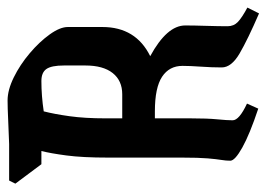

<svg xmlns="http://www.w3.org/2000/svg" viewBox="-116 -566 687 494"><g transform="rotate(-90 227.0 -319.5)"><path d="M194 2Q128 -20 94 -39Q60 -58 60 -70Q60 -81 62 -93Q64 -105 66 -128Q68 -151 68 -194V-384Q68 -450 73.5 -491.5Q79 -533 85 -556H51L1 -623L9 -639H103Q134 -640 165.5 -641.5Q197 -643 215 -643Q242 -643 274.5 -627Q307 -611 336.5 -586Q366 -561 385 -534.5Q404 -508 404 -488V-399Q404 -313 329 -276Q408 -233 408 -186Q408 -164 407 -132Q406 -100 406 -77Q406 -61 417 -50.5Q428 -40 454 -26L439 4Q372 -25 336 -46Q300 -67 300 -92Q300 -117 302 -145.5Q304 -174 304 -193Q304 -227 276 -245.5Q248 -264 187 -264H169V-172Q169 -129 166.5 -103.5Q164 -78 164 -64Q164 -47 207 -27ZM265 -556Q246 -556 226.5 -554.5Q207 -553 187 -550Q180 -523 174.5 -483.5Q169 -444 169 -391V-348H231Q266 -348 285.5 -372.5Q305 -397 305 -443V-498Q305 -530 296 -543Q287 -556 265 -556Z"/></g></svg>

Font: Jaini
Style: Regular
Weight: 400
Designer: Maithili Shingre, Girish Dalvi (Devanagari), Taresh Vohra (Latin)
Foundry: Ek Type
Version: Version 2.000; ttfautohint (v1.8.4.7-5d5b)